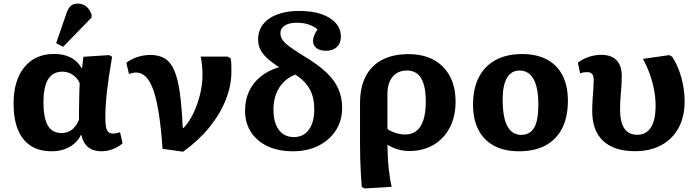

<svg xmlns="http://www.w3.org/2000/svg" viewBox="-20 -844 3952 1089"><path d="M272.5 14Q202.5 14 154.5 -17Q106.5 -48 81.7 -108.2Q57 -168.5 57 -256.5Q57 -388 118.2 -463Q179.5 -538 286 -538Q342 -538 380.7 -518Q419.5 -498 443.5 -457H445.5L453 -522L599.5 -531.5L616 -522Q606.5 -468.5 599.3 -420.5Q592 -372.5 587 -329.5Q582 -286.5 579.8 -247.7Q577.5 -209 577.5 -173.5Q577.5 -140.5 581.8 -121.5Q586 -102.5 595.8 -94.5Q605.5 -86.5 622.5 -86.5Q630.5 -86.5 640.8 -88.8Q651 -91 661 -94.5L675 -31Q651.5 -10 619.8 2Q588 14 555 14Q509 14 480.8 -8.5Q452.5 -31 441 -78.5H439Q424.5 -49 400 -28.2Q375.5 -7.5 343.3 3.3Q311 14 272.5 14ZM328.5 -89.5Q363 -89.5 387.5 -108Q412 -126.5 428 -165Q428 -191 428.2 -218.8Q428.5 -246.5 429 -274.3Q429.5 -302 430.2 -326.8Q431 -351.5 432 -371.5Q420 -401.5 393 -419.5Q366 -437.5 332.5 -437.5Q297.5 -437.5 273.8 -418.5Q250 -399.5 238.3 -361Q226.5 -322.5 226.5 -264.5Q226.5 -204 237.5 -165.3Q248.5 -126.5 271 -108Q293.5 -89.5 328.5 -89.5ZM338 -578.5 298.5 -599 354.5 -761.5Q365.5 -796 380.3 -809.8Q395 -823.5 421.5 -823.5Q448.5 -823.5 468.3 -808Q488 -792.5 499.5 -761.5V-744.5Z M1018.5 16.5 902 0Q894 -115 881.3 -197Q868.5 -279 850.5 -331Q832.5 -383 808 -407.7Q783.5 -432.5 752.5 -432.5Q734 -432.5 711.5 -424.5L696.5 -487.5Q721 -508 758.8 -520.3Q796.5 -532.5 833 -532.5Q881 -532.5 914 -512.8Q947 -493 967.8 -446Q988.5 -399 999.8 -319.3Q1011 -239.5 1016.5 -119H1022Q1054 -153.5 1077.8 -203.5Q1101.5 -253.5 1115 -310Q1128.5 -366.5 1128.5 -418.5Q1128.5 -448 1125.7 -475.5Q1123 -503 1118 -523H1270L1287.5 -514.5Q1291 -501 1291.8 -485Q1292.5 -469 1292.5 -437.5Q1292.5 -357.5 1260 -276.5Q1227.5 -195.5 1166.3 -120.5Q1105 -45.5 1018.5 16.5Z M1641.5 14Q1559 14 1498 -14.5Q1437 -43 1403.5 -94.8Q1370 -146.5 1370 -216.5Q1370 -277 1392.5 -325.8Q1415 -374.5 1458.2 -409.5Q1501.5 -444.5 1563 -463Q1519 -491.5 1493 -516Q1467 -540.5 1455.5 -565.5Q1444 -590.5 1444 -620.5Q1444 -670 1472.5 -706.5Q1501 -743 1553.5 -762.5Q1606 -782 1677.5 -782Q1749.5 -782 1802.5 -764Q1855.5 -746 1884.5 -713Q1913.5 -680 1913.5 -635Q1913.5 -599 1890.8 -577.5Q1868 -556 1829 -556Q1795 -556 1775.2 -571Q1755.5 -586 1755.5 -611Q1755.5 -625.5 1761.7 -642Q1768 -658.5 1781 -677.5Q1756.5 -697 1728.3 -706Q1700 -715 1663 -715Q1620 -715 1595.3 -699.2Q1570.5 -683.5 1570.5 -656Q1570.5 -641 1576.5 -627.8Q1582.5 -614.5 1597.5 -600.3Q1612.5 -586 1639.5 -567.3Q1666.5 -548.5 1709 -522.5Q1786.5 -476 1832.8 -431.5Q1879 -387 1899.8 -338.8Q1920.5 -290.5 1920.5 -231Q1920.5 -159.5 1884.8 -104.3Q1849 -49 1786.3 -17.5Q1723.5 14 1641.5 14ZM1647 -66.5Q1701 -66.5 1731.7 -108.3Q1762.5 -150 1762.5 -224.5Q1762.5 -290.5 1737.2 -337.2Q1712 -384 1655.5 -421Q1616.5 -406.5 1588.5 -378Q1560.5 -349.5 1545.8 -310.2Q1531 -271 1531 -224Q1531 -174 1544.5 -138.8Q1558 -103.5 1584 -85Q1610 -66.5 1647 -66.5Z M2048.5 225 2032 216Q2029.5 188.5 2027 146.8Q2024.5 105 2023.2 58.5Q2022 12 2022 -29.5V-259Q2022 -348.5 2054 -410.5Q2086 -472.5 2147.5 -504.8Q2209 -537 2297 -537Q2421.5 -537 2492.8 -465Q2564 -393 2564 -267.5Q2564 -184 2531.3 -120.8Q2498.5 -57.5 2439.3 -22.5Q2380 12.5 2301.5 12.5Q2278.5 12.5 2256.5 8.2Q2234.5 4 2215 -4Q2195.5 -12 2179 -22H2177.5Q2178 10.5 2179.5 43.3Q2181 76 2184.3 107Q2187.5 138 2191.8 165.5Q2196 193 2201.5 215.5ZM2277 -81Q2316 -81 2342 -101.5Q2368 -122 2381.5 -163.5Q2395 -205 2395 -267Q2395 -357 2368.5 -400.5Q2342 -444 2288 -444Q2236.5 -444 2207 -408.7Q2177.5 -373.5 2177.5 -310V-113Q2187.5 -104.5 2204 -97.3Q2220.5 -90 2240 -85.5Q2259.5 -81 2277 -81Z M2923 14Q2840.5 14 2782.2 -17.2Q2724 -48.5 2693.5 -107.8Q2663 -167 2663 -251Q2663 -341.5 2695.7 -405.5Q2728.5 -469.5 2791 -503.5Q2853.5 -537.5 2941.5 -537.5Q3024 -537.5 3082 -506.5Q3140 -475.5 3170.5 -416.5Q3201 -357.5 3201 -273Q3201 -181 3168.8 -117Q3136.5 -53 3074.8 -19.5Q3013 14 2923 14ZM2936.5 -79Q2986 -79 3009.7 -119.8Q3033.5 -160.5 3033.5 -250Q3033.5 -314 3021.5 -357.2Q3009.5 -400.5 2985.5 -422.2Q2961.5 -444 2927 -444Q2880 -444 2855.5 -402.2Q2831 -360.5 2831 -280Q2831 -177.5 2857.8 -128.3Q2884.5 -79 2936.5 -79Z M3582 13.5Q3463.5 13.5 3401.2 -44.5Q3339 -102.5 3339 -213Q3339 -248.5 3341.2 -281.5Q3343.5 -314.5 3345.5 -342.7Q3347.5 -371 3347.5 -390.5Q3347.5 -413.5 3338.2 -424.2Q3329 -435 3310 -435Q3300.5 -435 3291 -433.5Q3281.5 -432 3270.5 -428L3257.5 -488Q3282.5 -508.5 3318 -520.8Q3353.5 -533 3390 -533Q3447.5 -533 3477 -502.5Q3506.5 -472 3506.5 -412.5Q3506.5 -388.5 3505.3 -365.7Q3504 -343 3501.8 -320.5Q3499.5 -298 3498.3 -274.2Q3497 -250.5 3497 -224Q3497 -175.5 3507.5 -143.5Q3518 -111.5 3539.8 -95.5Q3561.5 -79.5 3594 -79.5Q3645.5 -79.5 3672 -121.3Q3698.5 -163 3698.5 -244.5Q3698.5 -287.5 3690.2 -332.3Q3682 -377 3666 -422.3Q3650 -467.5 3626.5 -510L3775.5 -531.5L3792 -522.5Q3814.5 -489 3830.3 -447.5Q3846 -406 3854.5 -360.3Q3863 -314.5 3863 -268.5Q3863 -182 3828.8 -118.8Q3794.5 -55.5 3731.5 -21Q3668.5 13.5 3582 13.5Z"/></svg>

Font: Literata Variable Black
Style: Regular
Weight: 900
Designer: Latin by Veronika Burian and Jose Scaglione. Greek by Irene Vlachou. Cyrillic by Vera Evstafieva.
Foundry: TypeTogether
Version: Version 3.021